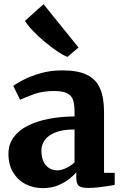

<svg xmlns="http://www.w3.org/2000/svg" viewBox="-20 -914 606 944"><path d="M190 11Q144.5 11 106.2 -8.5Q68 -28 44.8 -65.8Q21.5 -103.5 21.5 -158Q21.5 -204 46.5 -238.5Q71.5 -273 115.8 -295.5Q160 -318 219 -329.5Q278 -341 346.5 -341.5V-364.5Q346.5 -400.5 339 -422.8Q331.5 -445 309.5 -455.8Q287.5 -466.5 246 -466.5Q188.5 -466.5 145.5 -450.5Q102.5 -434.5 78.5 -423.5L45.5 -491.5Q58 -502 92.5 -520.2Q127 -538.5 177 -553.2Q227 -568 286 -568Q364 -568 408.8 -545.5Q453.5 -523 472.5 -478Q491.5 -433 491.5 -364V-64.5L544 -64V-5Q532.5 -2.5 510 1Q487.5 4.5 462 7.2Q436.5 10 415.5 10Q379 10 367 -0.5Q355 -11 355 -42.5V-67Q342.5 -51.5 319.2 -33.2Q296 -15 263.5 -2Q231 11 190 11ZM262 -76.5Q282 -76.5 305.8 -88Q329.5 -99.5 346.5 -115.5V-277.5Q288.5 -277.5 252.5 -263Q216.5 -248.5 200 -225Q183.5 -201.5 183.5 -173.5Q183.5 -142 193.5 -120.5Q203.5 -99 221 -87.8Q238.5 -76.5 262 -76.5ZM311 -634.5Q290 -642.5 260.2 -662.8Q230.5 -683 199 -709.2Q167.5 -735.5 141.5 -762.8Q115.5 -790 103 -811.5L194 -893.5L366 -680.5L312 -634.5Z"/></svg>

Font: Merriweather 20pt ExtraBold
Style: Regular
Weight: 800
Version: Version 2.100